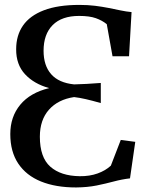

<svg xmlns="http://www.w3.org/2000/svg" viewBox="-20 -772 624 802"><path d="M298 11Q212.5 11 151 -14Q89.5 -39 56.2 -88.8Q23 -138.5 23 -212Q23 -284.5 64.8 -334.8Q106.5 -385 185.5 -404Q122 -421.5 84.5 -462Q47 -502.5 47.5 -566.5Q47.5 -624 76 -665.2Q104.5 -706.5 163.2 -729Q222 -751.5 311.5 -751.5Q347 -751.5 377 -747.8Q407 -744 433.5 -738.8Q460 -733.5 483.8 -728.5Q507.5 -723.5 529.5 -721.5L519 -537H450L426 -671Q407 -686.5 380.5 -696Q354 -705.5 310.5 -705.5Q238 -705.5 200 -667.2Q162 -629 162 -560Q162 -498 193.8 -462Q225.5 -426 289.5 -419.5Q313 -420 341.5 -421.5Q370 -423 401 -425.5V-341.5Q364 -352 337.8 -358Q311.5 -364 289.5 -366.5Q222.5 -356.5 184.5 -313.8Q146.5 -271 146.5 -201Q146.5 -114.5 190.2 -75.8Q234 -37 313 -36Q354.5 -35.5 387.8 -47.5Q421 -59.5 443 -80L484.5 -187.5L545 -179.5L523 -27Q489 -23 455.5 -14Q422 -5 383.8 2.8Q345.5 10.5 298 11Z"/></svg>

Font: Merriweather 60pt Medium
Style: Regular
Weight: 500
Version: Version 2.100